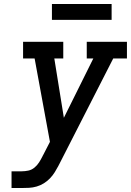

<svg xmlns="http://www.w3.org/2000/svg" viewBox="-20 -945 658 965"><path d="M38 0V-84H89Q105 -84 122 -87.5Q139 -91 153 -102.5Q167 -114 176.5 -129Q186 -144 194 -160V-162Q194 -162 194.5 -162Q195 -162 195 -162L231 -232L154 -651H96V-735H298V-651H253L301 -353L449 -651H416V-735H618V-651H549L280 -124Q279 -121 277.5 -119Q276 -117 275 -115V-114Q266 -97 255.5 -80Q245 -63 231 -48.5Q217 -34 200 -23.5Q183 -13 164 -7.5Q145 -2 126 -1Q107 0 89 0ZM541 -845H241V-925H541Z"/></svg>

Font: Iosevka Etoile Medium Oblique
Style: Regular
Weight: 500
Italic angle: -9°
Designer: Belleve Invis
Foundry: Belleve Invis
Version: Version 15.5.2; ttfautohint (v1.8.4)